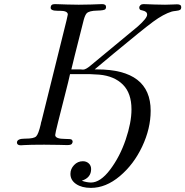

<svg xmlns="http://www.w3.org/2000/svg" viewBox="-20 -703 897 929"><path d="M62 -13.2Q62 -32.2 101.1 -32.2H104Q144 -32.2 155 -43.2Q166 -54.2 176.8 -100.1Q178.7 -112.3 181.2 -118.2L301.8 -604Q307.6 -629.9 308.1 -632.8Q308.1 -650.9 269 -650.9H257.8Q224.6 -650.9 225.1 -666Q225.1 -683.1 245.1 -683.1Q248 -683.1 262.9 -682.6Q277.8 -682.1 304.4 -681.2Q331.1 -680.2 360.8 -680.2Q395 -680.2 420.4 -681.2Q445.8 -682.1 458.5 -682.6Q471.2 -683.1 474.1 -683.1Q493.2 -683.1 493.2 -668.9Q493.2 -664.1 490.2 -659.2Q485.4 -652.3 448.7 -651.6Q412.1 -650.9 399.9 -639.2Q392.1 -631.3 385.5 -608.2Q378.9 -585 340.8 -431.2Q337.9 -419.9 333 -398.9Q328.1 -377.9 325.2 -367.2H369.1Q372.1 -367.2 376 -366.7Q379.9 -366.2 381.8 -366.2Q395 -366.2 417 -384.8L647 -575.2Q691.9 -615.2 691.9 -631.8Q691.9 -640.6 686 -645.3Q680.2 -649.9 671.1 -651.9Q662.1 -653.8 660.2 -654.8Q654.3 -657.7 653.8 -666Q653.8 -672.9 659.4 -678Q665 -683.1 673.8 -683.1Q676.8 -683.1 690.4 -682.6Q704.1 -682.1 727.5 -681.2Q751 -680.2 778.8 -680.2Q793.9 -680.2 813.5 -681.2Q833 -682.1 836.9 -682.1Q856.9 -682.1 856.9 -668.9Q856.9 -659.2 851.6 -655.5Q846.2 -651.9 832 -650.4Q817.9 -648.9 811 -647Q771 -634.8 720.9 -597.9Q670.9 -561 529.8 -443.8Q471.7 -395 438 -367.2H449.2Q709 -367.2 709 -167Q709 -81.1 668 5.9Q627 92.8 559.6 149.4Q492.2 206.1 419.9 206.1Q376 206.1 348.4 187.5Q320.8 168.9 320.8 138.2Q320.8 114.3 338.4 95.7Q356 77.1 380.9 77.1Q397.9 77.1 409.4 87.6Q420.9 98.1 420.9 115.2Q420.9 156.2 377 170.9V171.9Q398.9 179.7 419.9 180.2Q465.8 180.2 512.9 117.7Q560.1 55.2 588.1 -27.3Q616.2 -109.9 616.2 -173.8Q616.2 -252 574.7 -293.5Q533.2 -335 460.9 -341.8Q431.2 -343.8 417 -344.2H318.8Q313 -316.4 294.4 -244.1Q275.9 -171.9 261.5 -114.5Q247.1 -57.1 247.1 -49.8Q247.1 -30.8 294.9 -30.8H295.9Q321.8 -30.8 326.2 -27.8Q335.9 -20 328.1 -7.8Q324.2 -1 305.2 -1Q302.2 -1 266.1 -2Q230 -2.9 193.8 -2.9Q158.7 -2.9 133.8 -2.4Q108.9 -2 96.4 -1Q84 0 81.1 0Q62 0 62 -13.2Z"/></svg>

Font: CMU Classical Serif
Style: Italic
Weight: 500
Italic angle: -14.04°
Version: Version 0.7.0